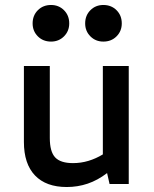

<svg xmlns="http://www.w3.org/2000/svg" viewBox="-20 -739 620 771"><path d="M248 12Q165 12 120.5 -34.5Q76 -81 76 -169V-474H180V-185Q180 -130 201.5 -107Q223 -84 273 -84Q305 -84 335 -93Q365 -102 393 -119V-474H497V0H420L410 -44Q372 -15 332 -1.5Q292 12 248 12ZM185 -572Q153 -572 132 -593Q111 -614 111 -645Q111 -677 132 -698Q153 -719 185 -719Q216 -719 237 -698Q258 -677 258 -645Q258 -614 237 -593Q216 -572 185 -572ZM395 -572Q364 -572 343 -593Q322 -614 322 -645Q322 -677 343 -698Q364 -719 395 -719Q427 -719 448 -698Q469 -677 469 -645Q469 -614 448 -593Q427 -572 395 -572Z"/></svg>

Font: Sometype Mono SemiBold
Style: Regular
Weight: 600
Designer: Ryoichi Tsunekawa
Foundry: Dharma Type
Version: Version 1.001